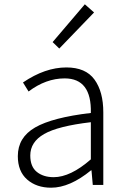

<svg xmlns="http://www.w3.org/2000/svg" viewBox="-20 -861 587 894"><path d="M218 13Q150 13 106.5 -25Q63 -63 63 -134Q63 -221 143.5 -267.5Q224 -314 403 -335Q407 -496 281 -496Q194 -496 113 -435L87 -477Q190 -547 289 -547Q379 -547 420 -490.5Q461 -434 461 -338V0H412L406 -68H404Q305 13 218 13ZM230 -36Q308 -36 403 -119V-292Q250 -274 185.5 -237Q121 -200 121 -137Q121 -85 151.5 -60.5Q182 -36 230 -36ZM256 -635 225 -665 375 -841 418 -803Z"/></svg>

Font: Noto Sans Korean Light
Style: Regular
Weight: 300
Designer: Ryoko NISHIZUKA  (kana & ideographs); Paul D. Hunt (Latin, Greek & Cyrillic); Wenlong ZHANG  (bopomofo); Sandoll Communi
Foundry: Adobe Systems Incorporated
Version: Version 1.000;PS 1;hotconv 1.0.78;makeotf.lib2.5.61930